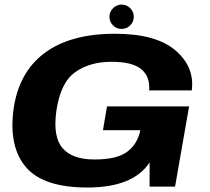

<svg xmlns="http://www.w3.org/2000/svg" viewBox="-20 -832 936 856"><path d="M369.5 4Q574 4 647 -108V0H760.5L823 -357.5H457L439 -251.5H605.5L602.5 -238Q585.5 -179.5 539.5 -150.2Q493.5 -121 400.5 -121Q303 -121 259.2 -171.2Q215.5 -221.5 231 -335.5Q249 -462.5 314.2 -509.5Q379.5 -556.5 476.5 -556.5Q569.5 -556.5 609.5 -524Q649.5 -491.5 645 -429H835Q848.5 -533.5 762 -607.5Q675.5 -681.5 492.5 -681.5Q292 -681.5 176.5 -594Q61 -506.5 39.5 -338.5Q19.5 -174 97.2 -85Q175 4 369.5 4ZM521.5 -703Q544.5 -703 560.5 -719Q576.5 -735 576.5 -757.5Q576.5 -779.5 560.5 -795.5Q544.5 -811.5 522.5 -811.5Q500 -811.5 484 -795.5Q468 -779.5 468 -757.5Q468 -735 483.8 -719Q499.5 -703 521.5 -703Z"/></svg>

Font: Anybody Expanded
Style: Bold Italic
Weight: 700
Width: 7
Italic angle: -10°
Version: Version 1.113;gftools[0.9.25]